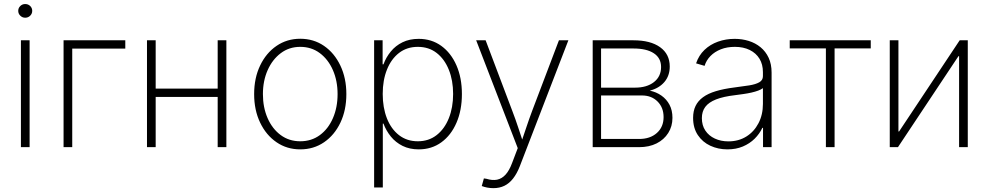

<svg xmlns="http://www.w3.org/2000/svg" viewBox="-20 -745 5005 972"><path d="M85.9 0V-541H129.9V0ZM107.4 -655.3Q93.3 -655.3 82.8 -665.5Q72.3 -675.8 72.3 -689.9Q72.3 -704.6 82.8 -714.6Q93.3 -724.6 107.4 -724.6Q122.6 -724.6 132.8 -714.6Q143.1 -704.6 143.1 -689.9Q143.1 -675.8 132.8 -665.5Q122.6 -655.3 107.4 -655.3Z M614.3 -541V-499H345.7V0H301.8V-541Z M1096.2 -296.4V-254.4H755.9V-296.4ZM768.1 -541V0H724.1V-541ZM1126 -541V0H1082V-541Z M1500 11.2Q1432.6 11.2 1379.9 -24.9Q1327.1 -61 1296.9 -124.3Q1266.6 -187.5 1266.6 -268.6Q1266.6 -350.1 1296.9 -413.3Q1327.1 -476.6 1379.9 -512.7Q1432.6 -548.8 1500 -548.8Q1567.9 -548.8 1620.4 -512.7Q1672.9 -476.6 1703.1 -413.1Q1733.4 -349.6 1733.4 -268.6Q1733.4 -187.5 1703.4 -124.3Q1673.3 -61 1620.6 -24.9Q1567.9 11.2 1500 11.2ZM1500 -29.8Q1557.1 -29.8 1599.6 -61.3Q1642.1 -92.8 1665.5 -147Q1689 -201.2 1689 -268.6Q1689 -335.9 1665.3 -390.1Q1641.6 -444.3 1599.1 -476.1Q1556.6 -507.8 1500 -507.8Q1443.8 -507.8 1401.4 -475.8Q1358.9 -443.8 1335 -389.9Q1311 -335.9 1311 -268.6Q1311 -201.2 1334.7 -147Q1358.4 -92.8 1400.9 -61.3Q1443.4 -29.8 1500 -29.8Z M1874 204.1V-541H1917V-419.4H1921.4Q1934.1 -454.6 1958.3 -484.1Q1982.4 -513.7 2017.8 -531Q2053.2 -548.3 2099.6 -548.3Q2165 -548.3 2214.1 -512.7Q2263.2 -477.1 2290.8 -414.1Q2318.4 -351.1 2318.4 -269Q2318.4 -187 2291 -123.8Q2263.7 -60.5 2214.6 -24.7Q2165.5 11.2 2099.6 11.2Q2053.7 11.2 2018.3 -6.3Q1982.9 -23.9 1958.7 -53.7Q1934.6 -83.5 1921.4 -119.1H1918V204.1ZM2095.2 -29.8Q2150.4 -29.8 2190.4 -61Q2230.5 -92.3 2252.2 -146.5Q2273.9 -200.7 2273.9 -269.5Q2273.9 -337.9 2252.2 -391.8Q2230.5 -445.8 2190.7 -476.8Q2150.9 -507.8 2095.2 -507.8Q2040 -507.8 2000.2 -477.1Q1960.4 -446.3 1939 -392.6Q1917.5 -338.9 1917.5 -269.5Q1917.5 -200.2 1938.7 -146Q1960 -91.8 2000 -60.8Q2040 -29.8 2095.2 -29.8Z M2418.9 196.8 2429.7 158.2 2442.9 160.2Q2472.7 169.4 2496.6 164.6Q2520.5 159.7 2539.3 139.2Q2558.1 118.7 2572.3 80.6L2601.1 4.9L2390.6 -541H2438.5L2573.7 -183.1Q2589.8 -141.1 2603.5 -99.4Q2617.2 -57.6 2630.9 -16.6H2616.2Q2630.4 -57.6 2644.3 -99.6Q2658.2 -141.6 2673.8 -183.1L2809.6 -541H2857.4L2611.3 97.2Q2596.7 134.3 2577.4 158.9Q2558.1 183.6 2533.4 195.6Q2508.8 207.5 2478 207.5Q2461.4 207.5 2446.5 204.6Q2431.6 201.7 2418.9 196.8Z M2980.5 0V-541H3187Q3273.4 -541 3322 -505.9Q3370.6 -470.7 3370.6 -408.2Q3370.6 -361.3 3343.3 -329.6Q3315.9 -297.9 3269.5 -286.1Q3302.7 -279.3 3328.6 -261Q3354.5 -242.7 3369.4 -214.6Q3384.3 -186.5 3384.3 -148.4Q3384.3 -105.5 3363 -71.8Q3341.8 -38.1 3304 -19Q3266.1 0 3215.3 0ZM3022.9 -41.5H3215.3Q3271.5 -41.5 3305.4 -71.8Q3339.4 -102.1 3339.4 -152.3Q3339.4 -200.7 3308.8 -231.2Q3278.3 -261.7 3230 -261.7H3022.9ZM3022.9 -301.3H3194.8Q3254.9 -301.3 3290.8 -329.6Q3326.7 -357.9 3326.7 -405.8Q3326.7 -451.2 3290 -475.3Q3253.4 -499.5 3187 -499.5H3022.9Z M3662.6 11.2Q3615.7 11.2 3576.2 -7.1Q3536.6 -25.4 3512.7 -61.3Q3488.8 -97.2 3488.8 -148.4Q3488.8 -182.6 3501.2 -208.5Q3513.7 -234.4 3539.1 -252.9Q3564.5 -271.5 3604 -283.4Q3643.6 -295.4 3697.8 -302.2Q3740.2 -307.6 3772.7 -312.7Q3805.2 -317.9 3823.7 -328.4Q3842.3 -338.9 3842.3 -359.4V-379.9Q3842.3 -418.9 3825 -447.5Q3807.6 -476.1 3775.6 -491.9Q3743.7 -507.8 3700.2 -507.8Q3660.6 -507.8 3629.2 -495.4Q3597.7 -482.9 3576.7 -461.4Q3555.7 -439.9 3546.9 -411.6L3503.9 -424.3Q3517.6 -464.8 3546.4 -492.4Q3575.2 -520 3615 -534.2Q3654.8 -548.3 3699.2 -548.3Q3736.8 -548.3 3770.5 -537.8Q3804.2 -527.3 3830.3 -505.9Q3856.4 -484.4 3871.3 -452.4Q3886.2 -420.4 3886.2 -377.4V0H3842.8V-97.7H3839.4Q3825.2 -67.4 3800.3 -42.7Q3775.4 -18.1 3740.7 -3.4Q3706.1 11.2 3662.6 11.2ZM3667.5 -29.3Q3718.8 -29.3 3758.1 -53.7Q3797.4 -78.1 3819.8 -121.1Q3842.3 -164.1 3842.3 -219.2V-298.8Q3833.5 -292 3818.6 -286.4Q3803.7 -280.8 3784.4 -276.4Q3765.1 -272 3743.9 -269Q3722.7 -266.1 3701.2 -263.2Q3642.1 -256.3 3605 -241.7Q3567.9 -227.1 3550.5 -203.9Q3533.2 -180.7 3533.2 -147Q3533.2 -110.4 3550.8 -84Q3568.4 -57.6 3598.9 -43.5Q3629.4 -29.3 3667.5 -29.3Z M4161.1 0V-500H3978V-541H4388.2V-500H4205.1V0Z M4879.4 0H4835.4V-460.4H4832L4525.9 0H4484.4V-541H4528.3V-79.6H4531.7L4838.4 -541H4879.4Z"/></svg>

Font: Inter 17pt ExtraLight
Style: Regular
Weight: 250
Version: Version 4.001;git-66647c0bb